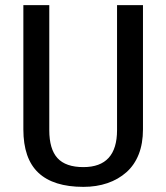

<svg xmlns="http://www.w3.org/2000/svg" viewBox="-20 -720 648 748"><path d="M305 8Q188 8 129.5 -47Q71 -102 71 -216V-700H172V-213Q172 -139 204 -104Q236 -69 305 -69Q436 -69 436 -213V-700H537V-216Q537 -161 520.5 -119Q504 -77 472.5 -49Q441 -21 398.5 -6.5Q356 8 305 8Z"/></svg>

Font: Pathway Extreme SemiCondensed Medium
Style: Regular
Weight: 500
Width: 4
Version: Version 1.001;gftools[0.9.26]